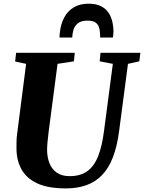

<svg xmlns="http://www.w3.org/2000/svg" viewBox="-20 -1036 800 1066"><path d="M690.5 -681.5 641 -306Q630 -222 606.5 -161.8Q583 -101.5 546.5 -63.8Q510 -26 460 -8Q410 10 346 10Q245 10 185 -18.8Q125 -47.5 98.2 -97.8Q71.5 -148 71.5 -211Q71.5 -230 71.8 -250.2Q72 -270.5 75 -292L125 -681.5L64 -694.5L69.5 -743H395L390.5 -695.5L299.5 -681.5L250 -304Q246.5 -275 244 -249Q241.5 -223 241.5 -204.5Q241.5 -163.5 254.5 -130.2Q267.5 -97 295.2 -77.5Q323 -58 366.5 -58Q427 -58 465.2 -86Q503.5 -114 525.2 -169.8Q547 -225.5 557.5 -309L606.5 -681.5L533.5 -695.5L538 -743H759.5L753.5 -695.5ZM471.5 -1015.5Q515 -1015.5 542.5 -1000.8Q570 -986 584.5 -962.2Q599 -938.5 604.5 -912Q610 -885.5 610 -862Q610 -853 609 -844Q608 -835 606.5 -827.5H536Q536 -832 535.8 -836.8Q535.5 -841.5 535.5 -846Q535 -869 529.2 -885.8Q523.5 -902.5 508.8 -912Q494 -921.5 466 -921.5Q430.5 -921.5 412.2 -906.5Q394 -891.5 387.8 -869.8Q381.5 -848 381 -827.5H310.5Q310.5 -835.5 311 -842.5Q311.5 -849.5 312.5 -857Q317.5 -903.5 336.8 -939.2Q356 -975 389.8 -995.2Q423.5 -1015.5 471.5 -1015.5Z"/></svg>

Font: Merriweather 36pt Black
Style: Italic
Weight: 900
Italic angle: -7.8°
Version: Version 2.101